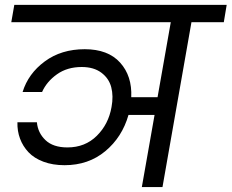

<svg xmlns="http://www.w3.org/2000/svg" viewBox="-20 -760 941 780"><path d="M25.9 -669.9 38.1 -740.2H900.9L889.2 -669.9H757.8L640.1 0H556.2L607.9 -293H502Q476.1 -202.6 407.7 -145.8Q339.4 -88.9 242.2 -88.9Q194.3 -88.9 156.5 -103Q118.7 -117.2 95.7 -141.6Q72.8 -166 61.3 -197Q49.8 -228 50.8 -263.2H129.9Q133.8 -220.2 164.8 -190.7Q195.8 -161.1 253.9 -161.1Q325.7 -161.1 373.3 -208.3Q420.9 -255.4 433.1 -325.2Q441.4 -369.6 431.9 -405.8Q422.4 -441.9 391.6 -464.8Q360.8 -487.8 312 -487.8Q252.9 -487.8 211.2 -458Q169.4 -428.2 150.9 -386.2H71.8Q94.7 -460.9 161.9 -510.5Q229 -560.1 324.2 -560.1Q418.9 -560.1 468 -505.6Q517.1 -451.2 513.2 -365.2H620.1L673.8 -669.9Z"/></svg>

Font: SVN-Poppins
Style: Italic
Weight: 400
Italic angle: -10°
Designer: Ninad Kale (Devanagari), Jonny Pinhorn (Latin)
Foundry: Indian Type Foundry
Version: Version 3.002 2017